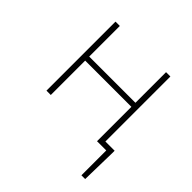

<svg xmlns="http://www.w3.org/2000/svg" viewBox="-170 -623 940 940"><g transform="rotate(45 300.0 -153.0)"><path d="M110 0V-478H140V-266H460V-478H490V-28H554V-12L550 172H524V0H460V-238H140V0Z"/></g></svg>

Font: Source Code Pro ExtraLight
Style: Regular
Weight: 200
Monospace: yes
Designer: Paul D. Hunt, Teo Tuominen
Foundry: Adobe Systems Incorporated
Version: Version 2.030;PS 1.000;hotconv 16.6.51;makeotf.lib2.5.65220